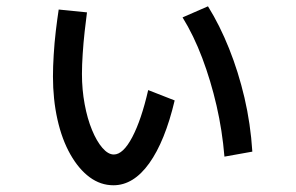

<svg xmlns="http://www.w3.org/2000/svg" viewBox="-20 -594 920 596"><path d="M144.4 -356.7Q144.4 -386.7 146.7 -423.9Q148.9 -461.1 153.3 -498.3Q157.8 -535.6 162.2 -564.4L250 -555.6Q246.7 -531.1 242.8 -496.1Q238.9 -461.1 236.7 -426.7Q234.4 -392.2 234.4 -364.4Q234.4 -315.6 242.8 -270.6Q251.1 -225.6 265.6 -190.6Q280 -155.6 297.8 -135Q315.6 -114.4 333.3 -114.4Q362.2 -114.4 390.6 -168.3Q418.9 -222.2 440 -314.4L522.2 -282.2Q492.2 -155.6 443.3 -87.2Q394.4 -18.9 332.2 -18.9Q292.2 -18.9 258.3 -43.9Q224.4 -68.9 198.3 -115Q172.2 -161.1 158.3 -223.3Q144.4 -285.6 144.4 -356.7ZM676.7 -107.8Q670 -188.9 652.2 -266.1Q634.4 -343.3 607.8 -413.9Q581.1 -484.4 546.7 -540L625.6 -574.4Q662.2 -515.6 691.1 -443.3Q720 -371.1 738.9 -290.6Q757.8 -210 763.3 -123.3Z"/></svg>

Font: Paperlogy 5 Medium
Style: Regular
Weight: 500
Designer: redesigned by Lee Juim, glyphs from Gmarket Sans & Montserrat
Foundry: PT&
Version: Version 1.001